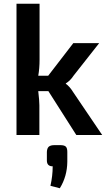

<svg xmlns="http://www.w3.org/2000/svg" viewBox="-20 -720 574 1024"><path d="M525 0H387L238 -234H184Q190 -182 190 -159V0H68V-700H191V-402Q191 -355 184 -316H237L371 -490H509L372 -316Q356 -291 331 -275V-273Q351 -260 372 -226ZM271 54H301Q323 54 331 62Q339 70 339 90V143Q338 221 299 284L249 271Q261 218 261 167Q230 167 230 136V90Q231 70 240.5 62Q250 54 271 54Z"/></svg>

Font: Exo 2.0 Semi Bold
Style: Regular
Weight: 600
Designer: Natanael Gama
Version: Version 1.001;PS 001.001;hotconv 1.0.70;makeotf.lib2.5.58329